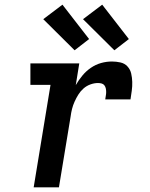

<svg xmlns="http://www.w3.org/2000/svg" viewBox="-20 -801 640 821"><path d="M124 0 196 -438H110V-530H319L304 -437Q316 -458 332 -477.5Q348 -497 368.5 -511Q389 -525 412 -531.5Q435 -538 459 -538Q477 -538 495 -534Q513 -530 525 -517Q537 -504 541 -486.5Q545 -469 545.5 -450.5Q546 -432 543.5 -413.5Q541 -395 538 -376H430Q431 -384 432.5 -392Q434 -400 434 -407.5Q434 -415 432.5 -422.5Q431 -430 426.5 -436Q422 -442 414.5 -444Q407 -446 399 -446Q383 -446 366.5 -440Q350 -434 337 -422.5Q324 -411 315 -396.5Q306 -382 299 -366.5Q292 -351 288 -335Q284 -319 282 -303L232 0ZM469 -586 335 -719 417 -781 531 -634ZM299 -586 165 -719 247 -781 361 -634Z"/></svg>

Font: Iosevka Curly Slab SmBdEx
Style: Italic
Weight: 600
Width: 7
Italic angle: -9°
Monospace: yes
Designer: Belleve Invis
Foundry: Belleve Invis
Version: Version 11.1.0; ttfautohint (v1.8.3)